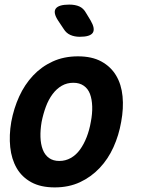

<svg xmlns="http://www.w3.org/2000/svg" viewBox="-20 -805 640 835"><path d="M218 10Q157 10 116 -12.5Q75 -35 52.5 -74Q30 -113 24.5 -165Q19 -217 29 -275Q40 -334 63.5 -385.5Q87 -437 123.5 -476Q160 -515 209 -537.5Q258 -560 319 -560Q380 -560 421 -537.5Q462 -515 485 -476.5Q508 -438 513 -386Q518 -334 507 -275Q497 -217 473.5 -165Q450 -113 413 -74Q376 -35 327.5 -12.5Q279 10 218 10ZM238 -105Q265 -105 288 -118Q311 -131 328 -154.5Q345 -178 357 -209Q369 -240 375 -275Q382 -311 381 -342Q380 -373 371.5 -396Q363 -419 344.5 -432Q326 -445 299 -445Q271 -445 248.5 -432Q226 -419 208.5 -395.5Q191 -372 179.5 -341Q168 -310 161 -275Q155 -240 156 -209Q157 -178 166 -154.5Q175 -131 193 -118Q211 -105 238 -105ZM257 -679 233 -715Q210 -750 222.5 -767.5Q235 -785 281 -785Q307 -785 325 -777Q343 -769 354 -749L374 -716Q395 -680 383.5 -662.5Q372 -645 327 -645Q304 -645 286 -653Q268 -661 257 -679Z"/></svg>

Font: Maple Mono
Style: Bold Italic
Weight: 700
Italic angle: -10°
Monospace: yes
Designer: subframe7536
Version: Version 7.000